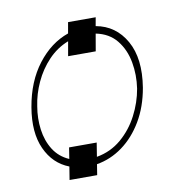

<svg xmlns="http://www.w3.org/2000/svg" viewBox="-74 -660 795 788"><g transform="rotate(-10 324.0 -265.5)"><path d="M375 -585.2 368.6 -549.4Q450.6 -534.8 492.7 -460.2Q534.8 -385.7 515.6 -267Q502.1 -189.3 467.3 -130.7Q432.5 -72.1 383 -36Q333.5 0 275.6 9.6L268.5 54H153.4L162.3 -0.7Q96.6 -25.9 65.2 -95Q33.7 -164.1 51.1 -267Q68.9 -372.2 123.4 -443Q177.9 -513.8 251.8 -539.4L259.9 -585.2ZM289.8 -78.1 280.5 -20.2Q339.1 -30.5 383.2 -68Q427.2 -105.5 454.5 -158.2Q481.9 -210.9 491.5 -267Q500 -323.5 490.2 -377.1Q480.5 -430.8 449.4 -469.5Q418.3 -508.2 363.3 -519.2L350.9 -447.4H235.8L246.4 -507.8Q198.5 -489 162.8 -451.3Q127.1 -413.7 104.8 -365.4Q82.4 -317.1 75.3 -267Q66.8 -217.7 73.2 -170.3Q79.5 -122.9 102.6 -86.1Q125.7 -49.4 167.3 -31.2L174.7 -78.1Z"/></g></svg>

Font: Inter UI Thin
Style: Italic
Weight: 100
Italic angle: -9.39999°
Designer: Rasmus Andersson
Foundry: rsms
Version: 3.2;8d6f07862